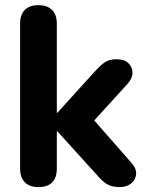

<svg xmlns="http://www.w3.org/2000/svg" viewBox="-20 -734 593 762"><path d="M132.2 8.5Q97.2 8.5 78.5 -10.6Q59.8 -29.8 59.8 -65.8V-640Q59.8 -676 78.5 -694.8Q97.2 -713.5 132.2 -713.5Q167.2 -713.5 186.4 -694.8Q205.5 -676 205.5 -640V-286.2H207.5L356 -450Q377.8 -474 395.4 -486.4Q413 -498.8 443.2 -498.8Q473.5 -498.8 489.5 -483.4Q505.5 -468 505.9 -445.9Q506.2 -423.8 486.5 -401.5L329 -228.5V-284.5L503 -86.2Q522.5 -63.8 520.1 -41.6Q517.8 -19.5 500.1 -5.5Q482.5 8.5 455.5 8.5Q422.8 8.5 403.4 -3.9Q384 -16.2 362.5 -42L207.5 -213H205.5V-65.8Q205.5 8.5 132.2 8.5Z"/></svg>

Font: Nunito ExtraLight
Style: Regular
Weight: 200
Designer: Vernon Adams
Foundry: Vernon Adams
Version: Version 3.602;April 4, 2023;FontCreator 14.0.0.2856 64-bit